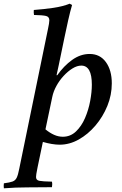

<svg xmlns="http://www.w3.org/2000/svg" viewBox="-92 -772 659 1039"><path d="M140 -4 111 135Q106 160 104.5 170Q103 180 103 186Q103 203 121 206.5Q139 210 189 211Q191 219 190.5 227.5Q190 236 189 241Q120 242 56.5 242Q-7 242 -71 247Q-72 242 -72 234Q-72 226 -71 220Q-40 216 -24.5 210.5Q-9 205 -1.5 189.5Q6 174 12 142L168 -617Q171 -631 173 -643Q175 -655 175 -662Q175 -681 157.5 -685.5Q140 -690 92 -691Q91 -698 90.5 -704.5Q90 -711 91 -718Q145 -722 196.5 -729.5Q248 -737 285 -752L298 -745Q288 -711 277 -662.5Q266 -614 256 -565L226 -420L214 -365H218Q253 -415 298 -447.5Q343 -480 393 -480Q449 -480 481 -436Q513 -392 513 -321Q513 -258 489 -199Q465 -140 424.5 -92.5Q384 -45 334 -17Q284 11 231 11Q211 11 187.5 7Q164 3 140 -4ZM191 -248 154 -72Q177 -53 200.5 -42.5Q224 -32 248 -32Q289 -32 319 -60.5Q349 -89 368 -133Q387 -177 396 -225.5Q405 -274 405 -314Q405 -417 348 -417Q325 -417 300 -401.5Q275 -386 252 -361Q229 -336 213 -306.5Q197 -277 191 -248Z"/></svg>

Font: Tiro Tamil
Style: Italic
Weight: 400
Italic angle: -11°
Designer: Tamil: Fernando Mello & Fiona Ross, assisted by Kaja Sojewska. Latin: John Hudson with Paul Hanslow, assisted by Kaja So
Foundry: Tiro Typeworks Ltd.
Version: Version 1.52